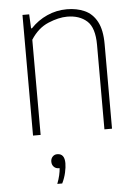

<svg xmlns="http://www.w3.org/2000/svg" viewBox="-54 -590 613 856"><g transform="rotate(-5 252.0 -162.0)"><path d="M78.5 0V-540H108.5L111.5 -477H115.5Q147 -510.5 188.8 -529.2Q230.5 -548 277.5 -548Q322 -548 357 -532.2Q392 -516.5 412 -479.2Q432 -442 432 -378.5V0H398V-378Q398 -455 364.5 -485Q331 -515 276 -515Q238 -515 191.2 -495.5Q144.5 -476 112.5 -426V0ZM167.5 224Q175.5 203 179.2 186.2Q183 169.5 184 155H180.5Q167 155 158.2 146Q149.5 137 149.5 123Q149.5 109.5 157.8 100.8Q166 92 178.5 92Q211.5 92 211.5 135Q211.5 153 206.2 176.8Q201 200.5 189.5 224Z"/></g></svg>

Font: Encode Sans Semi Condensed Thin
Style: Regular
Weight: 100
Width: 4
Designer: Multiple Designers
Foundry: Impallari Type
Version: Version 3.000; ttfautohint (v1.8.3) -l 8 -r 50 -G 200 -x 14 